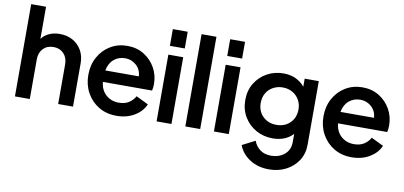

<svg xmlns="http://www.w3.org/2000/svg" viewBox="-84 -1025 3215 1527"><g transform="rotate(10 1523.5 -262.0)"><path d="M58 0V-745H178V-485Q201 -517 239 -534Q277 -551 324 -551Q384 -551 429.5 -525.5Q475 -500 501 -454.5Q527 -409 527 -350V0H407V-320Q407 -374 375.5 -407Q344 -440 293 -440Q241 -440 209.5 -407Q178 -374 178 -320V0Z M879 12Q797 12 735 -25.5Q673 -63 638 -127Q603 -191 603 -270Q603 -351 638 -414.5Q673 -478 733.5 -514.5Q794 -551 870 -551Q946 -551 1004.5 -515Q1063 -479 1096.5 -419.5Q1130 -360 1130 -289Q1130 -275 1128.5 -261Q1127 -247 1124 -235H727Q733 -170 775.5 -132Q818 -94 880 -94Q928 -94 960.5 -115Q993 -136 1011 -169L1110 -121Q1086 -63 1024 -25.5Q962 12 879 12ZM870 -451Q817 -451 779 -419Q741 -387 730 -328H1001Q998 -382 960 -416.5Q922 -451 870 -451Z M1202 -610V-745H1322V-610ZM1202 0V-539H1322V0Z M1434 0V-745H1554V0Z M1665 -610V-745H1785V-610ZM1665 0V-539H1785V0Z M2147 221Q2058 221 1992 178.5Q1926 136 1901 68L2005 15Q2020 57 2055.5 84Q2091 111 2146 111Q2209 111 2253 74.5Q2297 38 2297 -26V-92Q2237 -27 2133 -27Q2060 -27 1999.5 -60.5Q1939 -94 1903 -153.5Q1867 -213 1867 -290Q1867 -368 1903.5 -427Q1940 -486 2000 -518.5Q2060 -551 2131 -551Q2187 -551 2230.5 -530.5Q2274 -510 2303 -474V-539H2417V-26Q2417 48 2380.5 103.5Q2344 159 2283 190Q2222 221 2147 221ZM2145 -138Q2212 -138 2254.5 -180.5Q2297 -223 2297 -289Q2297 -333 2277 -367Q2257 -401 2222.5 -420.5Q2188 -440 2144 -440Q2102 -440 2067 -421Q2032 -402 2012 -368Q1992 -334 1992 -289Q1992 -222 2035 -180Q2078 -138 2145 -138Z M2778 12Q2696 12 2634 -25.5Q2572 -63 2537 -127Q2502 -191 2502 -270Q2502 -351 2537 -414.5Q2572 -478 2632.5 -514.5Q2693 -551 2769 -551Q2845 -551 2903.5 -515Q2962 -479 2995.5 -419.5Q3029 -360 3029 -289Q3029 -275 3027.5 -261Q3026 -247 3023 -235H2626Q2632 -170 2674.5 -132Q2717 -94 2779 -94Q2827 -94 2859.5 -115Q2892 -136 2910 -169L3009 -121Q2985 -63 2923 -25.5Q2861 12 2778 12ZM2769 -451Q2716 -451 2678 -419Q2640 -387 2629 -328H2900Q2897 -382 2859 -416.5Q2821 -451 2769 -451Z"/></g></svg>

Font: Plus Jakarta Display Medium
Style: Regular
Weight: 500
Designer: Gumpita Rahayu
Foundry: Tokotype Studio
Version: Version 1.000